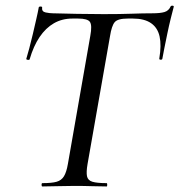

<svg xmlns="http://www.w3.org/2000/svg" viewBox="-20 -673 647 693"><path d="M133 0Q130 0 130 -6Q130 -12 133 -12Q167 -12 184.5 -17Q202 -22 211 -37Q220 -52 225 -81L306 -544Q313 -582 304.5 -594Q296 -606 262 -606H241Q204 -606 174.5 -589Q145 -572 123 -539.5Q101 -507 87 -459Q86 -456 80 -457Q74 -458 75 -461Q79 -474 85.5 -498Q92 -522 98.5 -550Q105 -578 111 -604Q117 -630 120 -647Q122 -650 127.5 -649.5Q133 -649 132 -646Q130 -631 145 -628Q160 -625 171 -625Q208 -624 257.5 -623Q307 -622 354 -622Q414 -622 455 -623.5Q496 -625 530 -625Q558 -625 573.5 -629.5Q589 -634 596 -650Q598 -653 603 -652.5Q608 -652 607 -648Q603 -633 596.5 -607Q590 -581 584 -552Q578 -523 573 -498Q568 -473 566 -461Q565 -457 559.5 -457.5Q554 -458 555 -462Q563 -510 556 -541.5Q549 -573 525 -589.5Q501 -606 460 -606H441Q405 -606 394 -593Q383 -580 377 -542L296 -81Q291 -52 294 -37Q297 -22 313.5 -17Q330 -12 365 -12Q367 -12 367 -6Q367 0 365 0Q341 0 312.5 -1Q284 -2 248 -2Q216 -2 186 -1Q156 0 133 0Z"/></svg>

Font: Cormorant Medium
Style: Italic
Weight: 500
Italic angle: -10°
Designer: Christian Thalmann (Catharsis Fonts)
Foundry: Catharsis Fonts
Version: Version 4.000